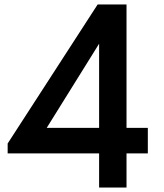

<svg xmlns="http://www.w3.org/2000/svg" viewBox="-20 -845 737 865"><path d="M426.5 0V-154H14.5V-198.5L420 -825H550V-269H646V-154H550V0ZM190.5 -269H426.5V-648Z"/></svg>

Font: Spartan Thin SemiBold
Style: Regular
Weight: 600
Version: Version 1.004